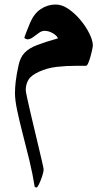

<svg xmlns="http://www.w3.org/2000/svg" viewBox="-20 -392 466 845"><path d="M388.7 -190.9Q388.7 -187 385.7 -173.1Q382.8 -159.2 378.2 -142.8Q373.5 -126.5 368.4 -114.5Q363.3 -102.5 358.4 -102.5H318.4Q271 -102.5 229.2 -97.7Q187.5 -92.8 151.4 -76.2Q116.2 -60.1 104.7 -40Q93.3 -20 93.3 3.9Q93.3 9.8 98.9 36.4Q104.5 63 113.5 101.3Q122.6 139.6 132.6 181.9Q142.6 224.1 151.6 262Q160.6 299.8 166.3 324.7Q171.9 349.6 171.9 353Q171.9 364.7 165.5 383.8Q159.2 402.8 151.9 418Q144.5 433.1 141.1 433.1Q139.2 433.1 136 432.1Q132.8 431.2 132.8 430.7Q123.5 372.1 108.9 312Q94.2 252 79.8 196.3Q65.4 140.6 55.7 94.5Q45.9 48.3 45.9 18.1Q45.9 -5.9 49.3 -34.7Q52.7 -63.5 61.5 -104Q68.8 -139.6 88.4 -159.9Q107.9 -180.2 143.6 -193.8Q179.2 -207.5 234.9 -223.1Q231.9 -233.9 213.6 -245.1Q195.3 -256.3 175.8 -256.3Q163.6 -256.3 150.6 -246.8Q137.7 -237.3 125 -228Q112.3 -218.8 100.6 -218.8Q98.6 -218.8 93 -220.9Q87.4 -223.1 87.4 -227.5Q87.4 -228.5 95.5 -249.5Q103.5 -270.5 112.3 -291.5Q129.9 -332.5 159.7 -352.3Q189.5 -372.1 225.1 -372.1Q252.9 -372.1 281.7 -352.3Q310.5 -332.5 334.7 -303.2Q358.9 -273.9 373.8 -243.4Q388.7 -212.9 388.7 -190.9Z"/></svg>

Font: Scheherazade New SemiBold
Style: Regular
Weight: 600
Designer: SIL International
Foundry: SIL International
Version: Version 4.000